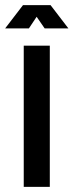

<svg xmlns="http://www.w3.org/2000/svg" viewBox="-52 -724 285 744"><path d="M40 0V-547H141V0ZM-32 -614 37 -704H144L213 -614H121L90 -659L60 -614Z"/></svg>

Font: League Gothic
Style: Regular
Weight: 400
Designer: The League of Moveable Type
Version: Version 2.001